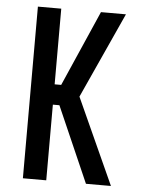

<svg xmlns="http://www.w3.org/2000/svg" viewBox="-53 -777 605 819"><g transform="rotate(5 250.0 -367.5)"><path d="M76 0V-735H176V-411H204L346 -735H453L286 -368L453 0H346L204 -324H176V0Z"/></g></svg>

Font: Iosevka Curly Semibold
Style: Regular
Weight: 600
Monospace: yes
Designer: Belleve Invis
Foundry: Belleve Invis
Version: Version 22.1.2; ttfautohint (v1.8.4)